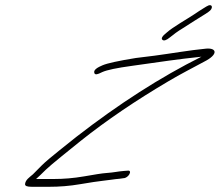

<svg xmlns="http://www.w3.org/2000/svg" viewBox="-20 -724 845 738"><path d="M621 -599C603.1 -585 598.7 -576 604.2 -571C609.8 -566 619.2 -569 632.7 -580C646.1 -591 662 -603 681.9 -615C712.2 -634 742.1 -654 769 -670L780.9 -678C802.8 -692 796.7 -714 773.3 -699L760.3 -691C751.9 -686 739.9 -678 725 -668C701.1 -652 642.9 -619 621 -599ZM361 -467C349 -461 342.6 -454 342.1 -449C341.7 -438 347.7 -436 360.2 -441L373.2 -447C391.1 -455 429 -463 488 -471C601.9 -487 659.3 -496 754.2 -506C597.8 -428 437.1 -325 273.5 -198C244.7 -174 168.1 -116 140.3 -88C124.5 -72 114 -61 106.6 -54C92.7 -42 78.3 -33 76.4 -17C75.4 -9 84 -6 103 -6H168C208 -6 247.4 -9 287.9 -16C328.3 -23 357.3 -27 374.3 -29C403.8 -32 415.2 -35 440.2 -37L454.2 -39C474.2 -39 491 -71 470.5 -68L457 -67C431 -65 419 -61 389.1 -59C372.6 -58 343.1 -53 302.7 -46C262.2 -39 223.7 -36 187.7 -36H118.7C129.2 -45 141.1 -57 156.5 -72C175.8 -91 251.4 -151 289.6 -182C390 -262 502.5 -338 627.9 -412C673.2 -439 722.5 -464 764.9 -487C820.6 -515 813.4 -541 771.5 -537C708.5 -531 635.1 -518 574.2 -510L501.7 -501C434.3 -490 392.9 -481 374 -473Z"/></svg>

Font: MewTooHand
Style: UltimateIta
Weight: 400
Designer: Mew Too, Robert Jablonski
Version: Version 0.77